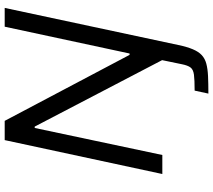

<svg xmlns="http://www.w3.org/2000/svg" viewBox="-66 -662 929 838"><g transform="rotate(-90 399.0 -243.5)"><path d="M409 201 422 141Q469 141 491.5 138Q514 135 523 123Q532 111 537 86L555 -1L265 -557H259L141 0H58L206 -688H290L578 -143H584L701 -688H783L621 70Q613 108 602.5 133Q592 158 577 172Q562 186 539.5 192Q517 198 485 199.5Q453 201 409 201Z"/></g></svg>

Font: Saira SemiExpanded
Style: Italic
Weight: 400
Width: 6
Italic angle: -12°
Designer: Hector Gatti with collaboration of the Omnibus-Type team
Foundry: Omnibus-Type
Version: Version 1.101